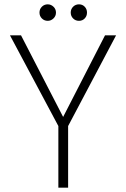

<svg xmlns="http://www.w3.org/2000/svg" viewBox="-20 -865 581 885"><path d="M515 -702 294 -284V0H249V-284L26 -702H77L271 -326L464 -702ZM200 -769Q184 -769 173 -780Q162 -791 162 -807Q162 -823 173 -834Q184 -845 200 -845Q215 -845 226.5 -834Q238 -823 238 -807Q238 -791 226.5 -780Q215 -769 200 -769ZM344 -769Q328 -769 317 -780Q306 -791 306 -807Q306 -823 317 -834Q328 -845 344 -845Q360 -845 370.5 -834Q381 -823 381 -807Q381 -791 370.5 -780Q360 -769 344 -769Z"/></svg>

Font: Fz Poppins ExtLt
Style: Regular
Weight: 200
Designer: Ninad Kale (Devanagari), Jonny Pinhorn (Latin)
Foundry: Indian Type Foundry
Version: Vit hóa bi Vntype.Com & FontZin.Com